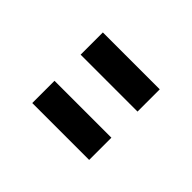

<svg xmlns="http://www.w3.org/2000/svg" viewBox="-41 -802 525 525"><g transform="rotate(-45 221.5 -539.0)"><path d="M171 -429H85V-649H171ZM358 -429H272V-649H358Z"/></g></svg>

Font: Play
Style: Regular
Weight: 400
Designer: Jonas Hecksher
Foundry: Jonas Hecksher, Playtypeª, e-types AS
Version: Version 1.002